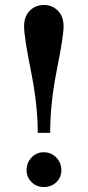

<svg xmlns="http://www.w3.org/2000/svg" viewBox="-20 -744 354 773"><path d="M182 -209H132Q132 -322 104.5 -458.5Q77 -595 77 -638Q77 -678 100 -701Q123 -724 157 -724Q190 -724 213 -701Q236 -678 236 -638Q236 -599 209 -463.5Q182 -328 182 -209ZM87 -59Q87 -89 107 -110Q127 -131 156 -131Q186 -131 206.5 -110Q227 -89 227 -59Q227 -30 207 -10.5Q187 9 156 9Q127 9 107 -11Q87 -31 87 -59Z"/></svg>

Font: Kolar Light
Style: Regular
Weight: 300
Designer: Ramakrishna Saiteja (Kannada); Shiva Nallaperumal (Latin)
Foundry: Indian Type Foundry
Version: Version 1.001;PS 1.0;hotconv 1.0.88;makeotf.lib2.5.647800